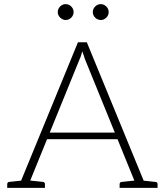

<svg xmlns="http://www.w3.org/2000/svg" viewBox="-20 -911 799 931"><path d="M68 0 358 -706H401L691 0H657Q651 0 647 -3.5Q643 -7 641 -12L392 -624Q390 -632 386 -642.5Q382 -653 379 -662Q376 -653 373 -642Q370 -631 366 -624L117 -12Q116 -7 111.5 -3.5Q107 0 101 0ZM99 0V-30H127V0ZM198 -236 209 -268H550L561 -236ZM631 0V-30H659V0ZM15 0V-18Q15 -23 18 -26Q21 -29 25 -29L101 -37L106 0ZM107 0 112 -37 188 -29Q192 -29 195 -26Q198 -23 198 -18V0ZM560 0V-18Q560 -23 563 -26Q566 -29 571 -29L647 -37L652 0ZM652 0 657 -37 733 -29Q738 -29 741 -26Q744 -23 744 -18V0ZM337 -852Q337 -837 325.5 -825.5Q314 -814 299 -814Q284 -814 272 -825.5Q260 -837 260 -852Q260 -868 271.5 -879.5Q283 -891 298 -891Q314 -891 325.5 -879.5Q337 -868 337 -852ZM507 -852Q507 -837 495.5 -825.5Q484 -814 469 -814Q453 -814 441.5 -825.5Q430 -837 430 -852Q430 -868 441.5 -879.5Q453 -891 468 -891Q484 -891 495.5 -879.5Q507 -868 507 -852Z"/></svg>

Font: Aleo ExtraLight
Style: Regular
Weight: 250
Designer: Alessio Laiso
Foundry: Alessio Laiso
Version: Version 2.001;gftools[0.9.29]